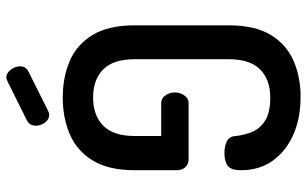

<svg xmlns="http://www.w3.org/2000/svg" viewBox="-198 -572 952 595"><g transform="rotate(90 277.5 -275.0)"><path d="M283 6Q219 6 168.5 -16Q118 -38 88.5 -87Q59 -136 59 -217V-508Q59 -589 88.5 -638Q118 -687 168.5 -709Q219 -731 280 -731Q348 -731 399 -708Q450 -685 479 -644Q508 -603 508 -546Q508 -516 494.5 -505.5Q481 -495 455 -495Q434 -495 418.5 -502.5Q403 -510 402 -530Q399 -559 388 -583.5Q377 -608 352 -622.5Q327 -637 283 -637Q227 -637 195.5 -605.5Q164 -574 164 -508V-217Q164 -151 195.5 -119.5Q227 -88 283 -88Q338 -88 370 -119.5Q402 -151 402 -217V-299H301Q285 -299 276 -312Q267 -325 267 -342Q267 -357 276 -370.5Q285 -384 301 -384H473Q490 -384 499 -373.5Q508 -363 508 -348V-217Q508 -136 478 -87Q448 -38 397 -16Q346 6 283 6ZM221 181Q207 181 196.5 167Q186 153 186 139Q186 121 201 113L325 51Q331 48 336 48Q351 48 360.5 61.5Q370 75 370 89Q370 108 354 117L233 177Q230 178 227 179.5Q224 181 221 181Z"/></g></svg>

Font: Dosis SemiBold
Style: Regular
Weight: 600
Designer: EdgarTolentino, PabloImpallari, IginoMarini
Foundry: EdgarTolentino, PabloImpallari, IginoMarini
Version: Version 3.001; ttfautohint (v1.8.2)